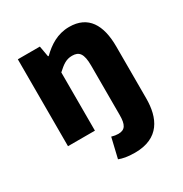

<svg xmlns="http://www.w3.org/2000/svg" viewBox="-165 -633 904 951"><g transform="rotate(-30 287.5 -157.5)"><path d="M335 194C475 194 517 99 517 -11V-308C517 -432 471 -509 363 -509C295 -509 245 -475 204 -435H200L189 -497H63V0H217V-333C248 -361 269 -378 304 -378C344 -378 362 -357 362 -288V-6C362 49 349 72 310 72C298 72 286 70 272 66L245 180C266 188 292 194 335 194Z"/></g></svg>

Font: DAIFUKU Sans
Style: Bold
Weight: 700
Designer: Original font ‘Source Han Sans JP’ : Paul D. Hunt
Foundry: Daifuku
Version: Version 1.000